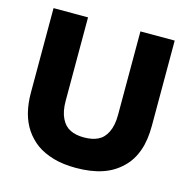

<svg xmlns="http://www.w3.org/2000/svg" viewBox="-100 -759 862 871"><g transform="rotate(15 330.5 -323.0)"><path d="M331 14Q271 14 226 1Q178 -13 146 -36Q113 -60 90 -94Q68 -127 57 -169Q46 -213 46 -261V-660H208V-268Q208 -218 224 -186Q239 -155 266 -142Q292 -129 330 -129Q370 -129 396 -142Q423 -155 438 -186Q454 -218 454 -268V-660H615V-261Q615 -192 598 -144Q580 -92 544 -58Q506 -21 455 -4Q402 14 331 14Z"/></g></svg>

Font: Bricolage Grotesque 36pt ExtraBold
Style: Regular
Weight: 800
Designer: Mathieu Triay
Foundry: Atelier Triay
Version: Version 1.000;gftools[0.9.30]